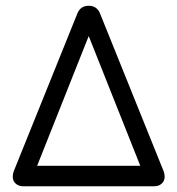

<svg xmlns="http://www.w3.org/2000/svg" viewBox="-20 -649 618 669"><path d="M517.6 0C528 0 536.6 -3.1 543.5 -9.3C550.3 -15.5 553.7 -23.4 553.7 -33.2C553.7 -39.1 552.7 -44.9 550.8 -50.8L329.1 -600.6C321.9 -619.5 308.6 -628.9 289.1 -628.9C269.5 -628.9 256.2 -619.5 249 -600.6L27.3 -50.8C25.4 -44.9 24.4 -39.1 24.4 -33.2C24.4 -23.4 27.8 -15.5 34.7 -9.3C41.5 -3.1 50.1 0 60.5 0ZM468.8 -71.3H109.4L289.1 -523.4Z"/></svg>

Font: Jura
Style: DemiBold
Weight: 600
Version: Version 2.5.1